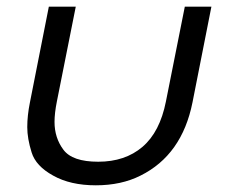

<svg xmlns="http://www.w3.org/2000/svg" viewBox="-20 -547 714 574"><path d="M139 -22Q87 -50.5 74.5 -91.5Q61.5 -133 61.5 -167Q61.5 -201.5 69.5 -241L126 -527H206.5L150 -243.5Q143 -208.5 143 -182.5Q143 -135 169.5 -99.5Q196 -63.5 273.5 -63.5Q354 -63.5 406 -108Q458 -152.5 476 -243.5L532.5 -527H612L555.5 -241Q524 -83.5 400 -22Q342.5 7 266.5 7Q190.5 7 139 -22Z"/></svg>

Font: Argentum Sans Light
Style: Italic
Weight: 300
Italic angle: -11.3°
Designer: Julieta Ulanovsky (font), Owen Earl (portions from Jones font), Cristiano Sobral (main changes and remaster)
Foundry: Julieta Ulanovsky (font), Owen Earl (portions from Jones font), Cristiano Sobral (main changes and remaster)
Version: Version 3.127